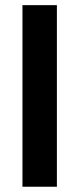

<svg xmlns="http://www.w3.org/2000/svg" viewBox="-20 -710 301 730"><path d="M65.4 -690.4H196.3V0H65.4Z"/></svg>

Font: Altinn-DIN
Style: DIN-Bold
Weight: 700
Designer: Charles Nix
Foundry: Altinn
Version: Version 2.00